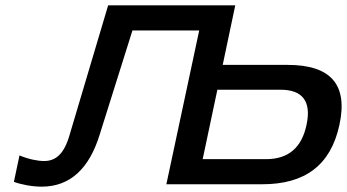

<svg xmlns="http://www.w3.org/2000/svg" viewBox="-20 -690 1299 719"><path d="M385 -670 241 -186C220 -112 188 -87 145 -87C121 -87 86 -94 53 -108L32 -9C59 1 100 9 136 9C243 9 314 -59 353 -185L476 -576H726L603 0H962C1121 0 1218 -70 1251 -222C1284 -374 1218 -447 1057 -447H814L861 -670ZM739 -94 794 -354H1031C1112 -354 1147 -311 1128 -223C1110 -137 1060 -94 976 -94Z"/></svg>

Font: LT Wave Medium
Style: Italic
Weight: 500
Designer: Daniel Lyons
Version: Version 2.5 (Glyphs App)